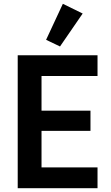

<svg xmlns="http://www.w3.org/2000/svg" viewBox="-20 -988 584 1008"><path d="M73 0V-698H492V-589H198V-407H455V-301H198V-109H492V0ZM295 -744 222 -779 310 -968 414 -917Z"/></svg>

Font: IBM Plex Sans Cond SmBld
Style: Regular
Weight: 600
Width: 3
Designer: Mike Abbink, Paul van der Laan, Pieter van Rosmalen
Foundry: Bold Monday
Version: Version 1.3